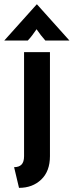

<svg xmlns="http://www.w3.org/2000/svg" viewBox="-63 -660 344 896"><path d="M25.7 216.7 2.8 120.1Q25.7 120.1 37.5 108Q49.3 95.8 49.3 68.8V-416.7H170.1V68.8Q170.1 138.9 129.5 177.8Q88.9 216.7 25.7 216.7ZM-43.1 -470.8 108.3 -639.6H109.7L261.1 -470.8H148.6Q137.5 -483.3 127.8 -495.8Q118.1 -508.3 107.6 -523.6Q97.2 -508.3 87.8 -495.8Q78.5 -483.3 66.7 -470.8Z"/></svg>

Font: Afacad Flux
Style: Regular
Weight: 400
Designer: Kristian Moeller
Foundry: Dicotype
Version: Version 1.100